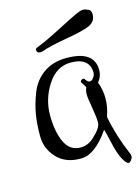

<svg xmlns="http://www.w3.org/2000/svg" viewBox="-87 -544 458 626"><g transform="rotate(-15 142.0 -231.5)"><path d="M269 -488Q283 -485 281 -464.5Q279 -444 257.5 -434.5Q236 -425 177.5 -415Q119 -405 93 -395Q77 -391 73.5 -400.5Q70 -410 82 -413Q109 -423 162 -450.5Q215 -478 231 -485Q247 -492 254.5 -492Q262 -492 269 -488ZM162 -354Q255 -354 255 -289Q255 -266 240 -249H241Q251 -223 251 -194Q251 -165 240 -134Q253 -66 282 1Q284 5 284 10.5Q284 16 279 22.5Q274 29 270 29Q262 29 251 8.5Q240 -12 232 -48.5Q224 -85 220 -96Q171 -25 124 -25Q122 -25 121 -25Q71 -25 42 -56.5Q13 -88 13 -130Q13 -172 18.5 -204Q24 -236 38 -272Q52 -308 82 -330Q114 -354 162 -354ZM235 -284Q235 -336 171 -336Q123 -336 92.5 -289Q62 -242 62 -187.5Q62 -133 78.5 -96.5Q95 -60 132 -60Q156 -60 176 -78Q207 -106 207 -124Q207 -142 201 -176Q195 -210 195 -222.5Q195 -235 200 -245Q192 -259 188.5 -263.5Q185 -268 191.5 -272.5Q198 -277 203 -271H202Q209 -261 216 -260Q220 -262 223 -262Q235 -274 235 -284Z"/></g></svg>

Font: Ruge Boogie
Style: Regular
Weight: 400
Version: Version 1.003